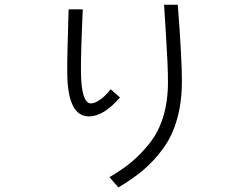

<svg xmlns="http://www.w3.org/2000/svg" viewBox="-20 -741 1040 821"><path d="M267.6 -426.8Q266.6 -489.3 273.4 -701.2H334Q325.2 -511.7 326.2 -430.7Q328.1 -298.8 369.1 -298.8Q384.8 -298.8 407.7 -314.5Q430.7 -330.1 453.1 -359.4L493.2 -324.2Q422.9 -243.2 360.4 -243.2Q269.5 -243.2 267.6 -426.8ZM448.2 16.6Q502.9 -15.6 542 -47.9Q581.1 -80.1 619.6 -128.4Q658.2 -176.8 678.2 -242.7Q698.2 -308.6 698.2 -390.6Q698.2 -460.9 689.9 -587.9Q681.6 -714.8 681.6 -720.7H740.2Q757.8 -492.2 757.8 -394.5Q757.8 -303.7 736.8 -230.5Q715.8 -157.2 675.8 -103.5Q635.7 -49.8 591.3 -12.7Q546.9 24.4 486.3 60.5Z"/></svg>

Font: Gothic A1 Light
Style: Regular
Weight: 300
Version: Version 2.50